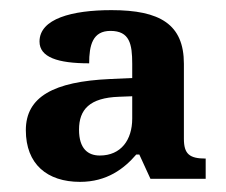

<svg xmlns="http://www.w3.org/2000/svg" viewBox="-20 -739 446 379"><path d="M138 -380C191 -380 225 -406 249 -434H255L277 -386H386V-426C354 -426 343 -435 343 -465V-613C343 -691 296 -719 200 -719C122 -719 58 -702 58 -657C58 -626 94 -614 156 -614C156 -650 163 -678 198 -678C236 -678 241 -652 241 -613V-585L197 -583C86 -578 31 -548 31 -482C31 -415 73 -380 138 -380ZM177 -432C154 -432 136 -445 136 -483C136 -523 157 -546 215 -548L241 -549V-505C241 -463 219 -432 177 -432Z"/></svg>

Font: Noto Serif Tamil SemiBold
Style: Regular
Weight: 600
Designer: Indian Type Foundry, Tom Grace, and the Monotype Design Team
Foundry: Monotype Imaging Inc.
Version: Version 2.004